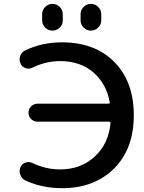

<svg xmlns="http://www.w3.org/2000/svg" viewBox="-20 -982 744 990"><path d="M173.8 -354.5Q154.3 -354.5 140.6 -368.2Q127 -381.8 127 -400.9Q127 -419.9 140.6 -433.6Q154.3 -447.3 173.8 -447.3H539.1Q546.9 -447.3 545.9 -454.1Q529.3 -548.8 462.9 -607.4Q394.5 -667 290 -667Q216.8 -667 146.5 -632.8Q136.7 -627.9 126 -627.9Q119.1 -627.9 111.3 -630.9Q92.8 -636.7 85.9 -654.3Q81.1 -664.1 81.1 -674.8Q81.1 -683.6 84 -692.4Q90.8 -712.9 109.4 -721.7Q195.3 -763.7 299.8 -763.7Q469.7 -763.7 569.8 -662.1Q669.9 -560.5 669.9 -387.7Q669.9 -214.8 568.4 -113.3Q466.8 -11.7 299.8 -11.7Q196.3 -11.7 110.4 -51.8Q91.8 -60.5 85 -81.1Q81.1 -89.8 81.1 -98.6Q81.1 -109.4 85.9 -120.1Q92.8 -137.7 111.3 -143.6Q119.1 -146.5 127 -146.5Q136.7 -146.5 146.5 -141.6Q216.8 -108.4 290 -108.4Q397.5 -108.4 469.7 -175.8Q540 -241.2 549.8 -346.7Q550.8 -354.5 543 -354.5ZM197.3 -877V-908.2Q197.3 -930.7 212.9 -946.3Q228.5 -961.9 250.5 -961.9Q272.5 -961.9 288.1 -946.3Q303.7 -930.7 303.7 -908.2V-877Q303.7 -855.5 288.1 -839.8Q272.5 -824.2 250.5 -824.2Q228.5 -824.2 212.9 -839.8Q197.3 -855.5 197.3 -877ZM395.5 -877V-908.2Q395.5 -930.7 411.1 -946.3Q426.8 -961.9 448.7 -961.9Q470.7 -961.9 486.3 -946.3Q502 -930.7 502 -908.2V-877Q502 -855.5 486.3 -839.8Q470.7 -824.2 448.7 -824.2Q426.8 -824.2 411.1 -839.8Q395.5 -855.5 395.5 -877Z"/></svg>

Font: Gen Jyuu Gothic P Medium
Style: Regular
Weight: 500
Designer: [Source Han Sans]
Ryoko NISHIZUKA  (kana & ideographs); Paul D. Hunt (Latin, Greek & Cyrillic); Wenlong ZHANG  (bopomofo
Version: Version 1.002.20150607